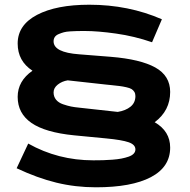

<svg xmlns="http://www.w3.org/2000/svg" viewBox="-20 -692 807 817"><path d="M627 -512.2Q551.8 -538.1 474.1 -549.1Q396.5 -560.1 340.8 -560.1Q338.9 -560.1 335 -560.1Q317.4 -560.1 307.4 -559.8Q297.4 -559.6 279.8 -558.6Q262.2 -557.6 251.7 -554.7Q241.2 -551.8 230 -547.1Q218.8 -542.5 213.4 -534.7Q208 -526.9 208 -516.1Q208 -468.8 316.9 -460.9L452.1 -450.2Q577.6 -439.9 640.9 -404.8Q704.1 -369.6 704.1 -300.8Q704.1 -221.2 638.2 -171.9Q704.1 -133.8 704.1 -64Q704.1 18.6 622.1 61.8Q540 105 388.2 105Q300.8 105 219.7 85.2Q138.7 65.4 50.8 23.9L100.1 -81.1Q226.6 -9.8 377 -9.8Q399.9 -9.8 418.2 -10.3Q436.5 -10.7 458.5 -12.5Q480.5 -14.2 496.8 -17.3Q513.2 -20.5 527.3 -25.4Q541.5 -30.3 548.8 -38.1Q556.2 -45.9 556.2 -56.2Q556.2 -76.7 527.3 -86.7Q498.5 -96.7 432.1 -103L294.9 -116.2Q172.4 -128.4 113.8 -168.9Q55.2 -209.5 55.2 -279.8Q55.2 -347.2 118.2 -391.1Q55.2 -432.1 55.2 -506.8Q55.2 -585.4 137.5 -628.7Q219.7 -671.9 359.9 -671.9Q526.9 -671.9 668.9 -609.9ZM208 -298.8Q208 -280.8 218.5 -267.8Q229 -254.9 248.3 -248.3Q267.6 -241.7 282.2 -238.8Q296.9 -235.8 316.9 -233.9L481 -215.8Q514.6 -221.2 535.4 -238Q556.2 -254.9 556.2 -283.2Q556.2 -293.9 551.5 -301.3Q546.9 -308.6 539.8 -313Q532.7 -317.4 517.6 -320.8Q502.4 -324.2 489 -325.9Q475.6 -327.6 451.2 -330.1Q438.5 -331.5 432.1 -332L268.1 -350.1Q243.7 -346.2 225.8 -332Q208 -317.9 208 -298.8Z"/></svg>

Font: Messapia Bold
Style: Regular
Weight: 400
Designer: Luca Marsano
Foundry: Collletttivo
Version: Version 1.000;FEAKit 1.0